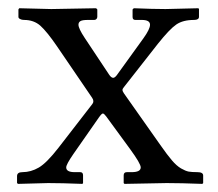

<svg xmlns="http://www.w3.org/2000/svg" viewBox="-20 -451 538 473"><path d="M196.8 -401.9Q182.6 -401.9 178 -398.9Q173.3 -396 173.3 -390.1Q173.3 -380.9 188.5 -357.9L248.5 -267.6Q253.9 -259.3 258.8 -259.3Q262.7 -259.3 267.6 -265.6L333.5 -356.9Q349.6 -379.4 349.6 -390.1Q349.6 -401.9 329.1 -401.9H313.5Q306.6 -401.9 306.6 -409.2V-427.7L309.6 -430.7Q357.4 -428.7 387.7 -428.7L468.8 -430.7L470.2 -428.7V-409.7Q470.2 -401.9 458 -401.9Q430.7 -401.9 414.3 -390.6Q397.9 -379.4 369.1 -343.3L285.2 -236.3Q281.7 -232.4 281.7 -229Q281.7 -226.6 285.2 -221.2L375 -93.8Q392.1 -69.3 403.6 -55.9Q415 -42.5 426 -36.1Q437 -29.8 444.6 -28.3Q452.1 -26.9 466.3 -26.9Q480.5 -26.9 480.5 -18.6V0L478.5 2Q424.8 0 390.6 0L286.6 2L284.7 0V-19Q284.7 -26.9 292.5 -26.9H304.2Q326.7 -26.9 326.7 -38.6Q326.7 -47.9 300.3 -84L241.7 -164.1Q236.3 -171.4 233.4 -171.4Q230.5 -171.4 223.6 -161.6L160.6 -71.3Q143.1 -45.9 143.1 -38.6Q143.1 -26.9 164.1 -26.9H177.7Q184.6 -26.9 184.6 -19V0L183.1 2Q131.3 0 98.6 0L24.4 2L22 0V-17.1Q22 -26.9 35.2 -26.9Q56.2 -26.9 75.7 -38.3Q95.2 -49.8 124 -86.9L207.5 -194.8Q210 -197.8 210 -201.7Q210 -205.6 207 -210L120.1 -337.4Q95.7 -373 79.6 -387.5Q63.5 -401.9 39.1 -401.9Q33.7 -401.9 29.5 -404.1Q25.4 -406.2 25.4 -409.2V-427.7L27.3 -430.7L106.4 -428.7L216.8 -430.7L219.7 -427.7V-409.7Q219.7 -406.2 217.5 -404.1Q215.3 -401.9 212.4 -401.9Z"/></svg>

Font: Libertinage
Style: l
Weight: 400
Designer: OSP
Foundry: OSP
Version: Version 1.0; 2008; OFL relea